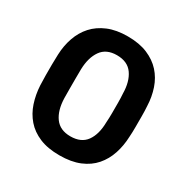

<svg xmlns="http://www.w3.org/2000/svg" viewBox="-163 -853 984 1007"><g transform="rotate(30 328.5 -350.0)"><path d="M328 10Q257 10 207 -11Q157 -32 125 -69Q93 -106 77 -154.5Q61 -203 58 -258Q57 -285 56.5 -317.5Q56 -350 56.5 -383Q57 -416 58 -444Q60 -499 77 -547.5Q94 -596 126.5 -632Q159 -668 209 -689Q259 -710 328 -710Q398 -710 448 -689Q498 -668 530.5 -632Q563 -596 579.5 -547.5Q596 -499 598 -444Q600 -416 600 -383Q600 -350 600 -317.5Q600 -285 598 -258Q596 -203 580 -154.5Q564 -106 532 -69Q500 -32 449.5 -11Q399 10 328 10ZM328 -105Q393 -105 423.5 -147.5Q454 -190 455 -263Q457 -292 457 -321.5Q457 -351 457 -381Q457 -411 455 -438Q454 -509 423.5 -552.5Q393 -596 328 -596Q264 -596 233.5 -552.5Q203 -509 201 -438Q201 -411 200.5 -381Q200 -351 200.5 -321.5Q201 -292 201 -263Q203 -190 234 -147.5Q265 -105 328 -105Z"/></g></svg>

Font: Rubik Light Medium
Style: Regular
Weight: 500
Version: Version 2.104